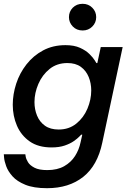

<svg xmlns="http://www.w3.org/2000/svg" viewBox="-27 -777 676 1008"><path d="M407 -617Q375 -617 355 -638Q335 -659 335 -687Q335 -716 355 -736.5Q375 -757 407 -757Q437 -757 457.5 -736.5Q478 -716 478 -687Q478 -658 457.5 -637.5Q437 -617 407 -617ZM220 211Q150 211 106 193Q62 175 38.5 148.5Q15 122 5.5 95.5Q-4 69 -5.5 51Q-7 33 -7 33H106Q106 33 108 45.5Q110 58 120 74.5Q130 91 154 103.5Q178 116 221 116Q274 116 310 95.5Q346 75 367 42Q388 9 396 -30L405 -70H399Q399 -70 389.5 -60Q380 -50 361 -36.5Q342 -23 313 -13Q284 -3 244 -3Q174 -3 129 -34.5Q84 -66 62 -117Q40 -168 40 -227Q40 -282 58 -337.5Q76 -393 112 -439Q148 -485 199.5 -512.5Q251 -540 317 -540Q362 -540 393 -526Q424 -512 443 -493Q462 -474 470.5 -460Q479 -446 479 -446H484L502 -530H617L510 -28Q485 92 410 151.5Q335 211 220 211ZM281 -97Q335 -97 373.5 -128Q412 -159 432 -206.5Q452 -254 452 -302Q452 -340 438.5 -373Q425 -406 397.5 -426Q370 -446 327 -446Q272 -446 233.5 -415Q195 -384 174.5 -336.5Q154 -289 154 -241Q154 -203 167.5 -170Q181 -137 209 -117Q237 -97 281 -97Z"/></svg>

Font: Be Vietnam Pro Medium
Style: Italic
Weight: 500
Italic angle: -12°
Designer: Lam Bao, Tony Le, Vietanh Nguyen
Foundry: Yellow Type Foundry
Version: Version 1.002; ttfautohint (v1.8.3)